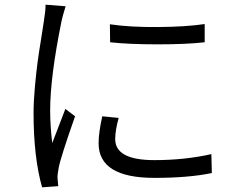

<svg xmlns="http://www.w3.org/2000/svg" viewBox="-20 -761 1017 813"><path d="M445.3 -658.2Q529.3 -645.5 649.4 -646.5Q769.5 -647.5 846.7 -659.2V-582Q768.6 -573.2 647.5 -573.2Q526.4 -573.2 446.3 -582ZM122.1 -282.2Q122.1 -332 127.9 -395Q133.8 -458 139.2 -498Q144.5 -538.1 154.8 -600.6Q165 -663.1 166 -672.9Q172.9 -713.9 172.9 -741.2L257.8 -734.4Q244.1 -689.5 240.2 -669.9Q192.4 -433.6 192.4 -293.9Q192.4 -228.5 201.2 -155.3Q223.6 -214.8 256.8 -299.8L297.9 -268.6Q237.3 -96.7 228.5 -50.8Q222.7 -20.5 223.6 -6.8L226.6 27.3L158.2 32.2Q122.1 -95.7 122.1 -282.2ZM397.5 -154.3Q397.5 -199.2 413.1 -268.6L482.4 -261.7Q467.8 -208 467.8 -171.9Q467.8 -83 633.8 -83Q761.7 -83 875 -108.4L877 -28.3Q779.3 -7.8 633.8 -7.8Q397.5 -7.8 397.5 -154.3Z"/></svg>

Font: Min Sans
Style: Regular
Weight: 400
Designer: Jinseong-Kim, NotoSansCJK, Nunito
Foundry: Jinseong-Kim
Version: Version 1.400;Glyphs 3.1.2 (3151)